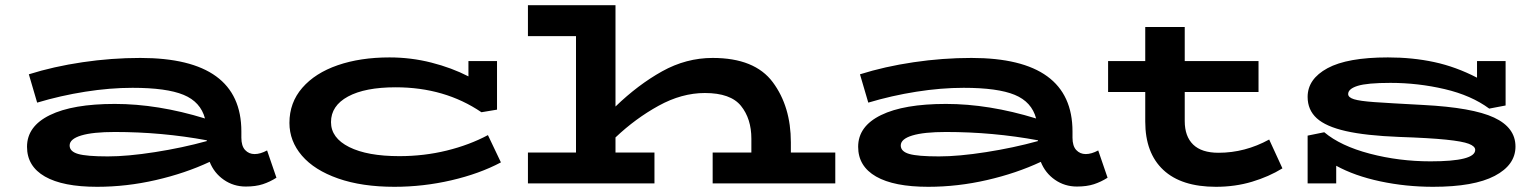

<svg xmlns="http://www.w3.org/2000/svg" viewBox="-20 -706 5922 739"><path d="M1044 -22Q1019 -6 991.5 3Q964 12 926 12Q879 12 841.5 -14Q804 -40 787 -83Q693 -39 580 -13Q467 13 354 13Q222 13 153 -26.5Q84 -66 84 -141Q84 -220 172 -263Q260 -306 422 -306Q587 -306 769 -250Q752 -314 686.5 -341Q621 -368 490 -368Q403 -368 308 -353Q213 -338 123 -311L91 -420Q186 -450 297.5 -466.5Q409 -483 520 -483Q909 -483 909 -200V-176Q909 -144 923.5 -128.5Q938 -113 960 -113Q982 -113 1008 -127ZM395 -104Q471 -104 576.5 -120.5Q682 -137 776 -163V-166Q603 -198 422 -198Q337 -198 292.5 -184.5Q248 -171 248 -146Q248 -123 280.5 -113.5Q313 -104 395 -104Z M1908 -81Q1825 -37 1717 -12Q1609 13 1498 13Q1373 13 1281.5 -19Q1190 -51 1142 -107Q1094 -163 1094 -233Q1094 -311 1143.5 -368Q1193 -425 1280 -455Q1367 -485 1479 -485Q1562 -485 1640.5 -465Q1719 -445 1783 -412V-471H1893V-284L1833 -274Q1692 -370 1503 -370Q1385 -370 1319.5 -334.5Q1254 -299 1254 -236Q1254 -175 1324 -140Q1394 -105 1517 -105Q1612 -105 1699.5 -126.5Q1787 -148 1858 -186Z M3195 -119V0H2723V-119H2872V-172Q2872 -249 2832 -298.5Q2792 -348 2693 -348Q2604 -348 2515 -299Q2426 -250 2349 -177V-119H2499V0H2012V-119H2197V-567H2012V-686H2349V-296Q2436 -380 2528.5 -431.5Q2621 -483 2723 -483Q2885 -483 2954.5 -389.5Q3024 -296 3024 -158V-119Z M4243 -22Q4218 -6 4190.5 3Q4163 12 4125 12Q4078 12 4040.5 -14Q4003 -40 3986 -83Q3892 -39 3779 -13Q3666 13 3553 13Q3421 13 3352 -26.5Q3283 -66 3283 -141Q3283 -220 3371 -263Q3459 -306 3621 -306Q3786 -306 3968 -250Q3951 -314 3885.5 -341Q3820 -368 3689 -368Q3602 -368 3507 -353Q3412 -338 3322 -311L3290 -420Q3385 -450 3496.5 -466.5Q3608 -483 3719 -483Q4108 -483 4108 -200V-176Q4108 -144 4122.5 -128.5Q4137 -113 4159 -113Q4181 -113 4207 -127ZM3594 -104Q3670 -104 3775.5 -120.5Q3881 -137 3975 -163V-166Q3802 -198 3621 -198Q3536 -198 3491.5 -184.5Q3447 -171 3447 -146Q3447 -123 3479.5 -113.5Q3512 -104 3594 -104Z M4916 -58Q4864 -26 4799 -6.5Q4734 13 4660 13Q4527 13 4457.5 -52Q4388 -117 4388 -238V-352H4245V-471H4388V-602H4540V-471H4824V-352H4540V-240Q4540 -181 4572.5 -149.5Q4605 -118 4670 -118Q4772 -118 4865 -169Z M5813 -142Q5813 -71 5733 -29Q5653 13 5496 13Q5391 13 5292.5 -8Q5194 -29 5123 -68V0H5013V-184L5077 -197Q5140 -144 5252.5 -114.5Q5365 -85 5486 -85Q5658 -85 5658 -129Q5658 -143 5633.5 -152.5Q5609 -162 5545.5 -168.5Q5482 -175 5365 -179Q5237 -184 5160 -201.5Q5083 -219 5048 -251Q5013 -283 5013 -333Q5013 -402 5089.5 -443.5Q5166 -485 5322 -485Q5417 -485 5500.5 -467Q5584 -449 5665 -407V-471H5775V-300L5712 -288Q5643 -339 5540.5 -363Q5438 -387 5332 -387Q5242 -387 5205.5 -375.5Q5169 -364 5169 -344Q5169 -331 5191.5 -324Q5214 -317 5270 -313Q5326 -309 5458 -302Q5648 -292 5730.5 -253.5Q5813 -215 5813 -142Z"/></svg>

Font: BioRhyme Expanded ExtraBold
Style: Regular
Weight: 800
Width: 7
Designer: Aoife Mooney
Foundry: Aoife Mooney Type
Version: Version 1.000